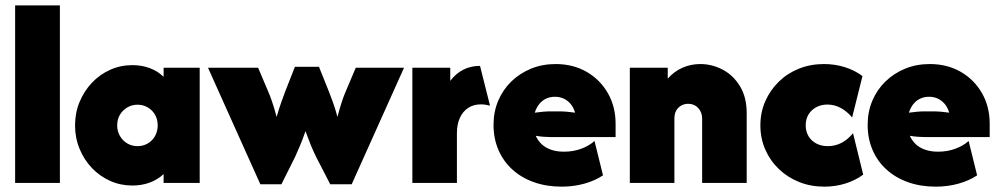

<svg xmlns="http://www.w3.org/2000/svg" viewBox="-20 -687 3753 721"><path d="M36.8 0V-666.7H204.9V0Z M477.1 9.7Q432.6 9.7 393.8 -7.6Q354.9 -25 325.3 -55.9Q295.8 -86.8 278.8 -128.1Q261.8 -169.4 261.8 -216Q261.8 -263.2 278.8 -304.2Q295.8 -345.1 325.3 -376.4Q354.9 -407.6 393.8 -425Q432.6 -442.4 477.1 -442.4Q512.5 -442.4 542.4 -431.2Q572.2 -420.1 594.4 -398.6V-432.6H729.9V0H594.4V-33.3Q572.2 -12.5 542.4 -1.4Q512.5 9.7 477.1 9.7ZM496.5 -138.2Q518.1 -138.2 535.4 -148.6Q552.8 -159 562.5 -176.7Q572.2 -194.4 572.2 -216Q572.2 -238.2 562.5 -255.6Q552.8 -272.9 535.4 -283.3Q518.1 -293.8 496.5 -293.8Q475 -293.8 457.6 -283.3Q440.3 -272.9 430.2 -255.9Q420.1 -238.9 420.1 -216Q420.1 -194.4 430.2 -176.7Q440.3 -159 457.6 -148.6Q475 -138.2 496.5 -138.2Z M957.6 4.9 761.1 -432.6H949.3L986.1 -345.8Q993.8 -328.5 1001.7 -305.2Q1009.7 -281.9 1018.8 -247.9Q1028.5 -281.9 1036.8 -304.5Q1045.1 -327.1 1051.4 -344.4L1087.5 -436.1H1177.8L1214.6 -344.4Q1220.8 -327.8 1229.5 -304.9Q1238.2 -281.9 1247.2 -247.9Q1256.2 -282.6 1263.9 -305.6Q1271.5 -328.5 1279.2 -345.8L1316 -432.6H1497.2L1300.7 4.9H1220.1L1167.4 -97.2Q1156.2 -120.1 1147.2 -142Q1138.2 -163.9 1127.1 -194.4Q1116.7 -163.9 1107.6 -142.4Q1098.6 -120.8 1088.2 -97.9L1036.8 4.9Z M1528.5 0V-432.6H1670.8V-383.3Q1691.7 -411.1 1719.8 -425.3Q1747.9 -439.6 1782.6 -439.6L1820.1 -290.3Q1811.1 -292.4 1802.8 -293.8Q1794.4 -295.1 1786.1 -295.1Q1758.3 -295.1 1738.2 -281.9Q1718.1 -268.8 1706.9 -244.4Q1695.8 -220.1 1695.8 -186.8V0Z M2088.9 13.9Q2031.9 13.9 1985.1 -2.8Q1938.2 -19.4 1904.2 -50.3Q1870.1 -81.2 1851.7 -124Q1833.3 -166.7 1833.3 -218.1Q1833.3 -267.4 1851 -309Q1868.8 -350.7 1900.3 -381.2Q1931.9 -411.8 1974.3 -429.2Q2016.7 -446.5 2066.7 -446.5Q2131.9 -446.5 2182.6 -417.4Q2233.3 -388.2 2262.5 -337.5Q2291.7 -286.8 2291.7 -222.2V-172.2H2050.7Q2037.5 -172.2 2022.6 -173.3Q2007.6 -174.3 1991.7 -177.1Q2000.7 -157.6 2015.3 -144.4Q2029.9 -131.2 2050.7 -124.3Q2071.5 -117.4 2097.9 -117.4Q2131.9 -117.4 2161.8 -128.1Q2191.7 -138.9 2212.5 -157.6L2244.4 -28.5Q2213.9 -8.3 2174 2.8Q2134 13.9 2088.9 13.9ZM1988.2 -263.9Q2003.5 -266 2018.8 -267.4Q2034 -268.8 2046.5 -268.8H2079.9Q2093.1 -268.8 2109.7 -267.4Q2126.4 -266 2139.6 -263.9Q2134 -283.3 2122.9 -296.5Q2111.8 -309.7 2096.9 -316.7Q2081.9 -323.6 2063.9 -323.6Q2045.8 -323.6 2030.9 -316.7Q2016 -309.7 2005.2 -296.5Q1994.4 -283.3 1988.2 -263.9Z M2345.1 0V-432.6H2487.5V-391.7Q2511.1 -418.8 2542.7 -432.6Q2574.3 -446.5 2609.7 -446.5Q2654.2 -446.5 2694.1 -425.3Q2734 -404.2 2759 -362.8Q2784 -321.5 2784 -261.8V0H2616.7V-241Q2616.7 -265.3 2602.1 -281.2Q2587.5 -297.2 2564.6 -297.2Q2550 -297.2 2538.2 -290.6Q2526.4 -284 2519.4 -271.9Q2512.5 -259.7 2512.5 -241.7V0Z M3075.7 13.9Q3024.3 13.9 2980.9 -3.5Q2937.5 -20.8 2904.9 -52.1Q2872.2 -83.3 2853.8 -125.3Q2835.4 -167.4 2835.4 -216Q2835.4 -265.3 2853.8 -306.9Q2872.2 -348.6 2904.5 -380.2Q2936.8 -411.8 2980.2 -429.2Q3023.6 -446.5 3074.3 -446.5Q3114.6 -446.5 3151.7 -435.1Q3188.9 -423.6 3218.8 -401.4L3179.9 -245.8Q3161.1 -268.8 3137.2 -281.6Q3113.2 -294.4 3086.8 -294.4Q3063.9 -294.4 3045.1 -284.4Q3026.4 -274.3 3016 -256.9Q3005.6 -239.6 3005.6 -216Q3005.6 -193.1 3016.3 -175.3Q3027.1 -157.6 3045.8 -147.9Q3064.6 -138.2 3088.2 -138.2Q3116.7 -138.2 3140.3 -150.7Q3163.9 -163.2 3183.3 -186.8L3221.5 -31.2Q3192.4 -9.7 3154.9 2.1Q3117.4 13.9 3075.7 13.9Z M3493.8 13.9Q3436.8 13.9 3389.9 -2.8Q3343.1 -19.4 3309 -50.3Q3275 -81.2 3256.6 -124Q3238.2 -166.7 3238.2 -218.1Q3238.2 -267.4 3255.9 -309Q3273.6 -350.7 3305.2 -381.2Q3336.8 -411.8 3379.2 -429.2Q3421.5 -446.5 3471.5 -446.5Q3536.8 -446.5 3587.5 -417.4Q3638.2 -388.2 3667.4 -337.5Q3696.5 -286.8 3696.5 -222.2V-172.2H3455.6Q3442.4 -172.2 3427.4 -173.3Q3412.5 -174.3 3396.5 -177.1Q3405.6 -157.6 3420.1 -144.4Q3434.7 -131.2 3455.6 -124.3Q3476.4 -117.4 3502.8 -117.4Q3536.8 -117.4 3566.7 -128.1Q3596.5 -138.9 3617.4 -157.6L3649.3 -28.5Q3618.8 -8.3 3578.8 2.8Q3538.9 13.9 3493.8 13.9ZM3393.1 -263.9Q3408.3 -266 3423.6 -267.4Q3438.9 -268.8 3451.4 -268.8H3484.7Q3497.9 -268.8 3514.6 -267.4Q3531.2 -266 3544.4 -263.9Q3538.9 -283.3 3527.8 -296.5Q3516.7 -309.7 3501.7 -316.7Q3486.8 -323.6 3468.8 -323.6Q3450.7 -323.6 3435.8 -316.7Q3420.8 -309.7 3410.1 -296.5Q3399.3 -283.3 3393.1 -263.9Z"/></svg>

Font: Afacad Flux Black
Style: Regular
Weight: 900
Designer: Kristian Moeller
Foundry: Dicotype
Version: Version 1.100